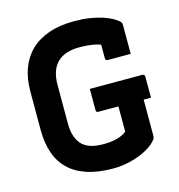

<svg xmlns="http://www.w3.org/2000/svg" viewBox="-109 -816 868 932"><g transform="rotate(-15 325.0 -350.0)"><path d="M335.9 -382.7H600.6Q603.6 -382.7 606.1 -381.2Q608.6 -379.7 610.1 -377.2Q611.6 -374.7 611.6 -371.7V-264.8H346.9Q343.9 -264.8 341.9 -265.4Q339.9 -266 338.4 -267.5Q336.9 -269 336.4 -271Q335.9 -273 335.9 -275.8Q335.9 -302.9 335.9 -329.3Q335.9 -355.6 335.9 -382.7ZM346 -720Q388.9 -720 424.3 -714.6Q459.7 -709.1 487.2 -700.1Q514.6 -691.1 534.6 -680Q554.6 -668.9 565.9 -657.4Q569.6 -653.7 570.6 -649.9Q571.6 -646 571.6 -640.6Q571.6 -621 571.6 -595.6Q571.6 -570.3 571.6 -544.6Q571.6 -518.9 571.6 -495.7Q542.8 -495.7 513.7 -495.7Q484.5 -495.7 455.7 -495.7Q450.7 -495.7 447.7 -498.7Q444.7 -501.7 444.7 -506.7Q444.7 -519.9 444.7 -534.8Q444.7 -549.6 444.7 -567Q444.7 -584.4 444.7 -605.9L472 -563.5Q446 -578 413.6 -584.5Q381.1 -591 338.3 -591Q302.7 -591 275 -582.1Q247.3 -573.1 228.3 -554.7Q209.2 -536.3 199.4 -508.3Q189.5 -480.3 189.5 -442.1V-245Q189.5 -208.6 199.4 -181.9Q209.2 -155.3 225.4 -139.1Q241 -123.5 266.7 -114.9Q292.4 -106.4 333.8 -106.4Q361.2 -106.4 384.1 -110.8Q407 -115.2 423.7 -122.9Q440.3 -130.6 448 -138.1Q448 -170.6 448 -197.8Q448 -225.1 448 -251.5Q448 -278 448 -306.9H579.7L574.9 -283.1Q574.9 -230.8 574.9 -184.2Q574.9 -137.6 574.9 -83.6Q574.9 -77 573.9 -73.2Q572.9 -69.5 569 -64.6Q549.9 -40.2 514.5 -21.2Q479.1 -2.3 435.2 8.9Q391.3 20 346 20Q269.2 20 213.6 1.1Q158.1 -17.7 122.7 -52.8Q87.2 -88 70.5 -138.4Q53.8 -188.8 53.8 -251.1V-447.1Q53.8 -509.3 72.2 -559.7Q90.7 -610.1 127 -645.7Q163.4 -681.3 218.3 -700.6Q273.2 -720 346 -720Z"/></g></svg>

Font: Recursive Sans Linear Light
Style: Regular
Weight: 300
Version: Version 1.085